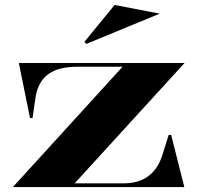

<svg xmlns="http://www.w3.org/2000/svg" viewBox="-20 -754 809 774"><path d="M32 0 474 -485H292Q217 -485 176 -456Q135 -427 124 -366L111 -278H101L56 -500H724L281 -15H480Q537 -15 576 -42.5Q615 -70 634 -127L660 -210H670L723 0ZM328 -577 320 -585 442 -734 624 -699Z"/></svg>

Font: Kalnia SemiExpanded Medium
Style: Regular
Weight: 500
Width: 6
Designer: Frida Medrano
Foundry: Frida Medrano
Version: Version 1.105